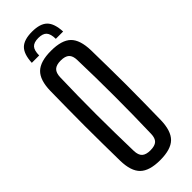

<svg xmlns="http://www.w3.org/2000/svg" viewBox="-309 -977 1012 1012"><g transform="rotate(-45 197.0 -471.5)"><path d="M198 -949.5Q257.5 -949.5 284.5 -923Q311.5 -896.5 314.5 -834H260Q259.5 -871 245.2 -886.8Q231 -902.5 198 -902.5Q164.5 -902.5 150.2 -886.8Q136 -871 136 -834H81Q84 -896.5 111 -923Q138 -949.5 198 -949.5ZM197 7.5Q117.5 7.5 82.2 -26.8Q47 -61 45.5 -140Q44.5 -206 43.8 -270.8Q43 -335.5 43 -400Q43 -464.5 43.8 -529.2Q44.5 -594 45.5 -660Q47 -739.5 82.2 -773.5Q117.5 -807.5 197 -807.5Q277 -807.5 311.8 -773.5Q346.5 -739.5 348.5 -660Q349.5 -594 350.5 -529Q351.5 -464 351.5 -399.5Q351.5 -335 350.5 -270.5Q349.5 -206 348.5 -140Q346.5 -61 311.8 -26.8Q277 7.5 197 7.5ZM197 -65.5Q230.5 -65.5 245.5 -79.5Q260.5 -93.5 261 -125.5Q263 -193.5 264 -262.8Q265 -332 265 -401.8Q265 -471.5 264 -540Q263 -608.5 261 -674.5Q260.5 -706.5 245.2 -720.8Q230 -735 197 -735Q164.5 -735 149.2 -720.8Q134 -706.5 133 -674.5Q131 -608.5 130 -540Q129 -471.5 129 -401.8Q129 -332 130.2 -262.8Q131.5 -193.5 133 -125.5Q134 -93.5 149.2 -79.5Q164.5 -65.5 197 -65.5Z"/></g></svg>

Font: Big Shoulders Display Thin SemiBold
Style: Regular
Weight: 600
Version: Version 2.002